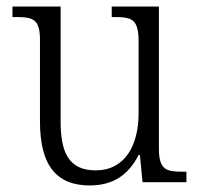

<svg xmlns="http://www.w3.org/2000/svg" viewBox="-20 -556 610 586"><path d="M254 10C323 10 371 -20 403 -83H407L415 0H549V-32H537C487 -32 465 -38 465 -103V-536H321V-504H329C384 -504 403 -497 403 -428V-210C403 -112 361 -36 272 -36C189 -36 165 -92 165 -186V-536H18V-504H28C82 -504 102 -497 102 -434V-185C102 -49 154 10 254 10Z"/></svg>

Font: Noto Serif Khmer SemiCondensed Light
Style: Regular
Weight: 300
Width: 4
Designer: Danh Hong and the Monotype Design Team
Foundry: Monotype Imaging Inc.
Version: Version 2.004